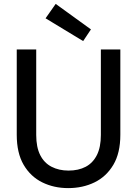

<svg xmlns="http://www.w3.org/2000/svg" viewBox="-20 -954 703 986"><path d="M330 12Q257 12 197 -17.5Q137 -47 101.5 -107.5Q66 -168 66 -262V-700H166V-261Q166 -198 186.5 -157.5Q207 -117 245 -97.5Q283 -78 332 -78Q383 -78 420 -97.5Q457 -117 477.5 -157.5Q498 -198 498 -261V-700H598V-262Q598 -168 562 -107.5Q526 -47 465.5 -17.5Q405 12 330 12ZM407 -743 214 -860 266 -934 447 -803Z"/></svg>

Font: DM Sans 9pt Medium
Style: Regular
Weight: 500
Version: Version 4.004;gftools[0.9.30]